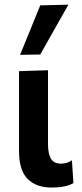

<svg xmlns="http://www.w3.org/2000/svg" viewBox="-20 -810 358 842"><path d="M207 12.5Q139 12.5 101.2 -25.2Q63.5 -63 63.5 -147.5V-498L190.5 -502V-178Q190.5 -137.5 202.8 -115Q215 -92.5 248 -92.5Q260 -92.5 271.2 -95.5Q282.5 -98.5 295.5 -107L302 -7Q268.5 12.5 207 12.5ZM68 -569.5Q90 -624 112.5 -678.5Q134.5 -732.5 156.5 -786.5L280 -789.5Q248 -733.5 217.5 -679Q187 -624.5 156.5 -571Z"/></svg>

Font: Heraclito SemiBold
Style: Regular
Weight: 600
Designer: Kostas Bartsokas (font) & Cristiano Sobral (main changes)
Foundry: Kostas Bartsokas (font) & Cristiano Sobral (main changes)
Version: Version 1.00;July 8, 2020;FontCreator 13.0.0.2655 64-bit